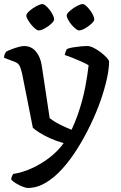

<svg xmlns="http://www.w3.org/2000/svg" viewBox="-27 -727 597 947"><path d="M111 200Q100 200 83 193Q66 186 50.5 176.5Q35 167 28 158Q30 147 32.5 141Q35 135 38 131Q84 124 131 102.5Q178 81 219 49Q260 17 287 -21Q251 -31 219 -45.5Q187 -60 165 -74.5Q143 -89 135 -97L84 -354Q80 -375 73 -395Q66 -415 46 -422L-7 -442Q-7 -454 -3 -461.5Q1 -469 3 -472Q14 -478 31 -484.5Q48 -491 65 -495.5Q82 -500 91 -500Q128 -500 150.5 -472.5Q173 -445 179 -403L218 -144Q224 -139 240.5 -128.5Q257 -118 280 -107Q303 -96 326 -87Q343 -123 356 -160Q369 -197 378.5 -232.5Q388 -268 394 -300Q400 -332 404 -359Q408 -386 410 -405Q396 -414 373 -424Q350 -434 327.5 -443Q305 -452 292 -456Q294 -464 297 -472.5Q300 -481 303 -485Q313 -490 331 -493Q349 -496 369 -498Q389 -500 404 -500Q417 -500 435 -491Q453 -482 470.5 -468.5Q488 -455 499.5 -442.5Q511 -430 511 -423Q511 -387 500 -337.5Q489 -288 469 -230.5Q449 -173 420 -113Q390 -50 354.5 6.5Q319 63 279.5 106.5Q240 150 197.5 175Q155 200 111 200ZM363 -577Q356 -577 345.5 -585.5Q335 -594 325 -606Q315 -618 308.5 -630.5Q302 -643 302 -650Q302 -658 311.5 -667.5Q321 -677 334 -686Q347 -695 360 -701Q373 -707 380 -707Q388 -707 397.5 -698.5Q407 -690 416.5 -677.5Q426 -665 432 -652.5Q438 -640 438 -632Q438 -623 424 -610Q410 -597 392.5 -587Q375 -577 363 -577ZM164 -577Q157 -577 147 -585Q137 -593 127 -605.5Q117 -618 110 -630Q103 -642 103 -650Q103 -658 112.5 -667.5Q122 -677 135 -686Q148 -695 161.5 -701Q175 -707 182 -707Q189 -707 199 -698.5Q209 -690 218.5 -677.5Q228 -665 234 -652.5Q240 -640 240 -632Q240 -623 226 -610Q212 -597 194 -587Q176 -577 164 -577Z"/></svg>

Font: Texturina Medium
Style: Regular
Weight: 500
Designer: Guillermo Torres Carreño
Foundry: Omnibus-Type
Version: Version 1.003